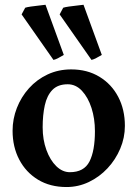

<svg xmlns="http://www.w3.org/2000/svg" viewBox="-20 -754 565 789"><path d="M493.2 -236.8Q493.2 -188 474.1 -143.1Q455.1 -98.1 421.9 -62.5Q388.7 -26.9 345.2 -6.1Q301.8 14.6 253.4 14.6Q186 14.6 136.2 -15.6Q86.4 -45.9 59.1 -98.1Q31.7 -150.4 31.7 -216.8Q31.7 -265.1 49.3 -310.3Q66.9 -355.5 99.1 -391.4Q131.3 -427.2 175.5 -448Q219.7 -468.8 272.5 -468.8Q338.9 -468.8 388.7 -438.5Q438.5 -408.2 465.8 -356Q493.2 -303.7 493.2 -236.8ZM370.1 -214.8Q370.1 -266.6 356 -310.3Q341.8 -354 316.7 -380.9Q291.5 -407.7 258.3 -407.7Q217.8 -407.7 195.3 -384.5Q172.9 -361.3 164.1 -321.3Q155.3 -281.2 155.3 -231Q155.3 -179.7 170.7 -137.7Q186 -95.7 211.4 -71Q236.8 -46.4 267.1 -46.4Q325.2 -46.4 347.7 -90.3Q370.1 -134.3 370.1 -214.8ZM68.8 -694.8 83.5 -722.2Q89.8 -724.6 106.9 -727.1Q124 -729.5 141.6 -731.4Q159.2 -733.4 167 -734.4L242.2 -528.3Q232.4 -522.5 220.2 -515.9Q208 -509.3 199.7 -507.8ZM225.1 -694.8 239.7 -722.2Q246.1 -724.6 263.2 -727.1Q280.3 -729.5 297.9 -731.4Q315.4 -733.4 323.2 -734.4L398.4 -528.3Q388.7 -522.5 376.2 -515.9Q363.8 -509.3 356 -507.8Z"/></svg>

Font: Gentium Plus
Style: Bold
Weight: 700
Designer: Victor Gaultney, Annie Olsen, Iska Routamaa, Becca Hirsbrunner
Foundry: SIL International
Version: Version 6.101